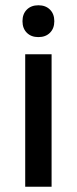

<svg xmlns="http://www.w3.org/2000/svg" viewBox="-20 -705 290 725"><path d="M75.2 -500H174.8V0H75.2ZM81.3 -581.3Q64.9 -597.7 64.9 -625Q64.9 -652.3 81.3 -668.7Q97.7 -685.1 125 -685.1Q152.3 -685.1 168.7 -668.7Q185.1 -652.3 185.1 -625Q185.1 -597.7 168.7 -581.3Q152.3 -564.9 125 -564.9Q97.7 -564.9 81.3 -581.3Z"/></svg>

Font: Optician Sans
Style: Regular
Weight: 400
Designer: Fábio Duarte Martins, Simen Schikulski
Version: Version 1.002